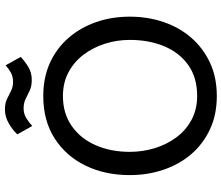

<svg xmlns="http://www.w3.org/2000/svg" viewBox="-82 -830 924 801"><g transform="rotate(-90 380.5 -430.0)"><path d="M380 12Q302 12 241 -16.5Q180 -45 137.5 -94.5Q95 -144 72.5 -210Q50 -276 50 -351Q50 -454 89.5 -535.5Q129 -617 203 -664.5Q277 -712 380 -712Q457 -712 518.5 -684Q580 -656 623 -606Q666 -556 688.5 -491Q711 -426 711 -351Q711 -276 688.5 -210Q666 -144 623 -94.5Q580 -45 519 -16.5Q458 12 380 12ZM380 -70Q457 -70 509 -107Q561 -144 587.5 -207.5Q614 -271 614 -351Q614 -405 598 -455Q582 -505 552 -544.5Q522 -584 478.5 -607Q435 -630 380 -630Q307 -630 254.5 -593Q202 -556 174.5 -493Q147 -430 147 -351Q147 -297 162.5 -246.5Q178 -196 208 -156Q238 -116 281.5 -93Q325 -70 380 -70ZM255 -758 220 -820Q238 -840 266 -856Q294 -872 324 -872Q349 -872 367 -863.5Q385 -855 401.5 -846.5Q418 -838 439 -838Q461 -838 478 -847.5Q495 -857 508 -869L543 -806Q525 -789 501.5 -774.5Q478 -760 447 -760Q421 -760 403 -768.5Q385 -777 368 -785.5Q351 -794 328 -794Q306 -794 288 -783Q270 -772 255 -758Z"/></g></svg>

Font: ABeeZee
Style: Regular
Weight: 400
Designer: Anja Meiners
Foundry: Anja Meiners
Version: Version 1.003; ttfautohint (v1.8.3)